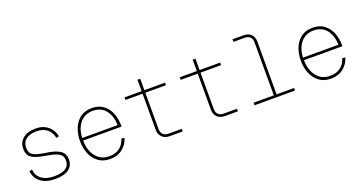

<svg xmlns="http://www.w3.org/2000/svg" viewBox="-41 -1329 3681 1961"><g transform="rotate(-20 1800.0 -349.0)"><path d="M311 12Q243 12 194.5 -10Q146 -32 119.5 -70Q93 -108 90 -155L121 -159Q124 -96 174 -57Q224 -18 311 -18Q478 -18 478 -128Q478 -157 466 -178.5Q454 -200 414.5 -216.5Q375 -233 294 -246Q217 -259 177 -277.5Q137 -296 122.5 -323.5Q108 -351 108 -390Q108 -459 158.5 -500.5Q209 -542 294 -542Q354 -542 396 -520.5Q438 -499 462.5 -463.5Q487 -428 495 -385L464 -379Q459 -414 439 -444.5Q419 -475 383 -493.5Q347 -512 294 -512Q222 -512 181 -480.5Q140 -449 140 -390Q140 -355 153.5 -333Q167 -311 203.5 -297Q240 -283 308 -273Q386 -262 430 -243Q474 -224 492 -196.5Q510 -169 510 -130Q510 -61 459 -24.5Q408 12 311 12Z M910 12Q834 12 783 -26Q732 -64 706 -127Q680 -190 680 -265Q680 -340 705 -403Q730 -466 780.5 -504Q831 -542 906 -542Q982 -542 1031.5 -504.5Q1081 -467 1105.5 -405.5Q1130 -344 1130 -272V-260H712Q714 -148 768 -83Q822 -18 910 -18Q981 -18 1025.5 -53Q1070 -88 1086 -145L1119 -143Q1100 -76 1045.5 -32Q991 12 910 12ZM712 -288H1097Q1094 -390 1045 -451Q996 -512 906 -512Q822 -512 769.5 -452Q717 -392 712 -288Z M1558 0Q1506 0 1476 -30Q1446 -60 1446 -112V-502H1260V-530H1446V-654H1476V-530H1700V-502H1476V-108Q1476 -70 1496.5 -49Q1517 -28 1554 -28H1700V0Z M2158 0Q2106 0 2076 -30Q2046 -60 2046 -112V-502H1860V-530H2046V-654H2076V-530H2300V-502H2076V-108Q2076 -70 2096.5 -49Q2117 -28 2154 -28H2300V0Z M2480 0V-28H2700V-604Q2700 -642 2680 -662Q2660 -682 2622 -682H2500V-710H2620Q2671 -710 2700.5 -680.5Q2730 -651 2730 -600V-28H2920V0Z M3310 12Q3234 12 3183 -26Q3132 -64 3106 -127Q3080 -190 3080 -265Q3080 -340 3105 -403Q3130 -466 3180.5 -504Q3231 -542 3306 -542Q3382 -542 3431.5 -504.5Q3481 -467 3505.5 -405.5Q3530 -344 3530 -272V-260H3112Q3114 -148 3168 -83Q3222 -18 3310 -18Q3381 -18 3425.5 -53Q3470 -88 3486 -145L3519 -143Q3500 -76 3445.5 -32Q3391 12 3310 12ZM3112 -288H3497Q3494 -390 3445 -451Q3396 -512 3306 -512Q3222 -512 3169.5 -452Q3117 -392 3112 -288Z"/></g></svg>

Font: Geist Mono Thin
Style: Regular
Weight: 100
Monospace: yes
Designer: Basement.studio, Andrés Briganti, Mateo Zaragoza
Foundry: Basement.studio, Vercel, Andrés Briganti, Guido Ferreyra, Mateo Zaragoza
Version: Version 1.500; ttfautohint (v1.8.4.7-5d5b)